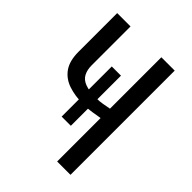

<svg xmlns="http://www.w3.org/2000/svg" viewBox="-173 -666 753 753"><g transform="rotate(45 203.5 -289.0)"><path d="M277 0V-241Q258 -238 237.5 -234.5Q217 -231 193 -231Q144 -231 108 -243.5Q72 -256 52 -285Q32 -314 32 -364V-578H106V-362Q106 -337 115.5 -319Q125 -301 147.5 -292.5Q170 -284 208 -284Q229 -284 244.5 -287Q260 -290 277 -293V-578H351V0ZM165 -137V-415H216V-137Z"/></g></svg>

Font: Oswald Light
Style: Regular
Weight: 300
Designer: Vernon Adams
Foundry: Vernon Adams
Version: Version 4.103;gftools[0.9.33.dev8+g029e19f]